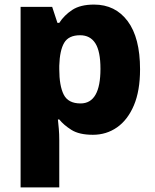

<svg xmlns="http://www.w3.org/2000/svg" viewBox="-20 -579 677 839"><path d="M391 -559Q484 -559 538 -486.5Q592 -414 592 -276Q592 -182 565 -118.5Q538 -55 491.5 -22.5Q445 10 386 10Q326 10 292 -11.5Q258 -33 239 -57H233Q235 -39 237 -16Q239 7 239 34V240H70V-549H208L231 -479H239Q260 -512 295.5 -535.5Q331 -559 391 -559ZM330 -425Q280 -425 260.5 -392Q241 -359 239 -292V-277Q239 -204 258.5 -165.5Q278 -127 332 -127Q419 -127 419 -278Q419 -355 396.5 -390Q374 -425 330 -425Z"/></svg>

Font: Noto Sans Thai Looped ExtraBold
Style: Regular
Weight: 800
Designer: Sasikarn Vongin, Ben Mitchell
Foundry: The Fontpad Ltd
Version: Version 1.001; ttfautohint (v1.8.4.7-5d5b)